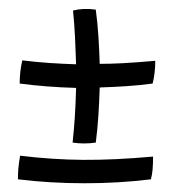

<svg xmlns="http://www.w3.org/2000/svg" viewBox="-20 -517 404 439"><path d="M208 -317Q207 -285 205 -253.5Q203 -222 199 -191Q186 -189 172.5 -189Q159 -189 146 -191Q149 -219 151 -248.5Q153 -278 154 -316Q119 -317 87 -319.5Q55 -322 25 -326Q25 -340 26.5 -353Q28 -366 31 -379Q63 -375 93 -373Q123 -371 154 -370Q153 -402 151.5 -432Q150 -462 147 -493Q159 -496 172 -496.5Q185 -497 199 -495Q203 -465 205 -434Q207 -403 208 -371Q231 -371 260.5 -372.5Q290 -374 335 -378Q335 -364 333.5 -351Q332 -338 329 -326Q300 -322 269.5 -320Q239 -318 208 -317ZM21 -107Q21 -120 22 -132Q23 -144 26 -161Q100 -152 170.5 -151.5Q241 -151 330 -159Q330 -143 329 -130.5Q328 -118 325 -107Q252 -98 173.5 -98Q95 -98 21 -107Z"/></svg>

Font: Atma
Style: Regular
Weight: 400
Designer: Gregori Vincens, Jeremie Hornus, Riccardo Olocco, Yoann Minet.
Foundry: black foundry
Version: Version 1.102;PS 1.100;hotconv 1.0.86;makeotf.lib2.5.63406